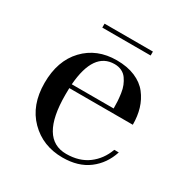

<svg xmlns="http://www.w3.org/2000/svg" viewBox="-140 -699 802 826"><g transform="rotate(30 261.5 -285.5)"><path d="M147.5 -579.6H387.7V-560.1H147.5ZM477.5 -130.4Q457 -66.4 406.5 -28.3Q356 9.8 278.3 9.8Q180.2 9.8 115.7 -55.2Q51.3 -120.1 51.3 -230Q51.3 -340.3 112.8 -405Q174.3 -469.7 272.5 -469.7Q325.2 -469.7 364.3 -453.1Q403.3 -436.5 426 -407.2Q448.7 -377.9 459.5 -342Q470.2 -306.2 470.2 -263.7H154.8Q154.3 -252.4 154.3 -230Q154.3 -11.7 284.2 -11.7Q348.6 -11.7 392.1 -43.9Q435.5 -76.2 455.1 -130.4ZM272.5 -450.7Q168.9 -450.7 155.8 -283.2H363.8Q363.8 -302.7 362.8 -318.8Q361.8 -335 358.9 -355.7Q356 -376.5 349.6 -392.1Q343.3 -407.7 333.5 -421.6Q323.7 -435.5 308.1 -443.1Q292.5 -450.7 272.5 -450.7Z"/></g></svg>

Font: Bodoni* 11pt
Style: Regular
Weight: 400
Version: Version 2.3